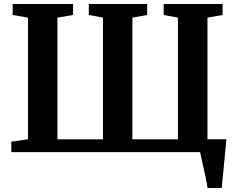

<svg xmlns="http://www.w3.org/2000/svg" viewBox="-20 -763 1185 963"><path d="M1020.5 -64.5H1115.5Q1110.5 -16 1103 67L1092 180H1021Q1016 141 990.5 31.5L983.5 0H37V-52.5L120.5 -64.5V-674.5L43.5 -688V-743H346.5V-688L268 -674.5V-64H496.5V-674.5L425.5 -688V-743H718V-688L644 -674.5V-64H872.5V-674.5L801 -688V-743H1096.5V-688L1020.5 -674.5Z"/></svg>

Font: Merriweather Text
Style: Bold
Weight: 700
Designer: Eben Sorkin
Foundry: Eben Sorkin
Version: Version 2.100